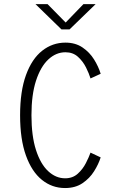

<svg xmlns="http://www.w3.org/2000/svg" viewBox="-20 -916 590 946"><path d="M300.5 10.5Q236.5 10.5 186.5 -29.8Q136.5 -70 107.8 -149.8Q79 -229.5 79 -348Q79 -466.5 108 -546.2Q137 -626 187.8 -666Q238.5 -706 302.5 -706Q351.5 -706 386.5 -682.2Q421.5 -658.5 443.5 -623Q465.5 -587.5 476 -552.5L426 -529.5Q419 -553 404 -583.2Q389 -613.5 364.2 -636Q339.5 -658.5 302.5 -658.5Q256 -658.5 218 -623Q180 -587.5 157.5 -518.5Q135 -449.5 135 -348Q135 -246.5 157.2 -177.2Q179.5 -108 217.2 -72.8Q255 -37.5 301 -37.5Q338 -37.5 363 -60Q388 -82.5 403.2 -112.5Q418.5 -142.5 426 -164L476 -140.5Q465.5 -107 443.5 -72Q421.5 -37 386.2 -13.2Q351 10.5 300.5 10.5ZM155 -895.5H214.5L303.5 -805L391 -895.5H451L322.5 -771H283Z"/></svg>

Font: Trispace SemiCondensed ExtraLight
Style: Regular
Weight: 200
Width: 4
Designer: Tyler Finck
Foundry: Etcetera Type Company
Version: Version 1.210; ttfautohint (v1.8.3)